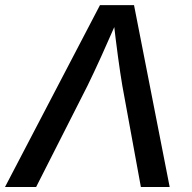

<svg xmlns="http://www.w3.org/2000/svg" viewBox="-42 -748 767 768"><path d="M-22 0 357.9 -727.5H494.1L636.7 0H521.5L447.3 -405.3Q439.5 -451.2 430.2 -519.3Q420.9 -587.4 410.2 -681.2H433.6Q394 -590.8 363.3 -522.9Q332.5 -455.1 308.1 -405.3L102.5 0Z"/></svg>

Font: Inter 16pt Medium
Style: Italic
Weight: 500
Italic angle: -9.3988°
Version: Version 4.001;git-66647c0bb